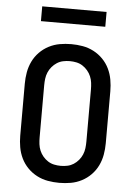

<svg xmlns="http://www.w3.org/2000/svg" viewBox="-58 -901 667 957"><g transform="rotate(5 275.0 -422.5)"><path d="M275 12Q246 12 217.5 7Q189 2 163 -11.5Q137 -25 116.5 -46Q96 -67 83.5 -93Q71 -119 66 -147.5Q61 -176 61 -205V-465Q61 -494 66 -522.5Q71 -551 83.5 -577Q96 -603 116.5 -624Q137 -645 163 -658.5Q189 -672 217.5 -677Q246 -682 275 -682Q304 -682 332.5 -677Q361 -672 387 -658.5Q413 -645 433.5 -624Q454 -603 466.5 -577Q479 -551 484 -522.5Q489 -494 489 -465V-205Q489 -176 484 -147.5Q479 -119 466.5 -93Q454 -67 433.5 -46Q413 -25 387 -11.5Q361 2 332.5 7Q304 12 275 12ZM275 -73Q292 -73 308.5 -76.5Q325 -80 339 -89Q353 -98 364 -111Q375 -124 381.5 -139.5Q388 -155 390 -171.5Q392 -188 392 -205V-465Q392 -482 390 -498.5Q388 -515 381.5 -530.5Q375 -546 364 -559Q353 -572 339 -581Q325 -590 308.5 -593.5Q292 -597 275 -597Q258 -597 241.5 -593.5Q225 -590 211 -581Q197 -572 186 -559Q175 -546 168.5 -530.5Q162 -515 160 -498.5Q158 -482 158 -465V-205Q158 -188 160 -171.5Q162 -155 168.5 -139.5Q175 -124 186 -111Q197 -98 211 -89Q225 -80 241.5 -76.5Q258 -73 275 -73ZM114 -783V-857H436V-783Z"/></g></svg>

Font: Lode Dark Term
Style: Bold
Weight: 700
Monospace: yes
Designer: Belleve Invis
Foundry: Belleve Invis
Version: Version 29.2.0